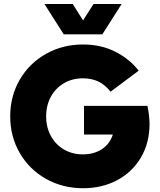

<svg xmlns="http://www.w3.org/2000/svg" viewBox="-20 -948 816 981"><path d="M32.2 -353.5Q32.2 -456.5 80.8 -540.5Q129.4 -624.5 214.6 -672.6Q299.8 -720.7 404.3 -720.7Q496.1 -720.7 569.1 -683.8Q642.1 -647 688.5 -586.9L544.9 -479.5Q516.6 -515.1 483.2 -531.2Q449.7 -547.4 404.3 -547.9Q349.6 -547.9 306.9 -522.9Q264.2 -498 240 -453.9Q215.8 -409.7 215.8 -353.5Q215.8 -297.4 240 -253.2Q264.2 -209 306.9 -184.1Q349.6 -159.2 404.3 -159.2Q461.4 -159.7 501.5 -186.5Q541.5 -213.4 556.6 -260.7H409.2V-407.2H733.4Q743.2 -360.4 744.1 -315.4Q744.1 -218.3 700 -143.3Q655.8 -68.4 578.6 -27.3Q501.5 13.7 404.3 13.7Q299.8 13.7 214.6 -34.4Q129.4 -82.5 80.8 -166.5Q32.2 -250.5 32.2 -353.5ZM351.6 -927.7 404.3 -843.8 458 -927.7H601.6L502.9 -772.5H305.7L207 -927.7Z"/></svg>

Font: Wanted Sans Black
Style: Regular
Weight: 900
Designer: Original Design by Kil Hyung-jin and Kang Hanbin, Wanted Lab, Inc; Hangeul from Source Han Sans by Jang Soo-young and Ka
Foundry: Wanted Lab, Inc.
Version: Version 1.003